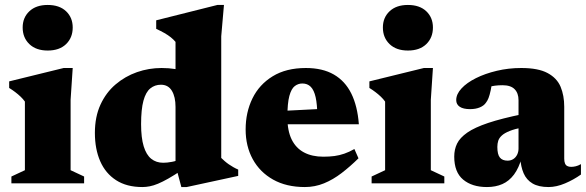

<svg xmlns="http://www.w3.org/2000/svg" viewBox="-20 -740 2365 775"><path d="M172.5 -536Q125.5 -536 98.5 -562Q71.5 -588 71.5 -629Q71.5 -669 98.5 -694.5Q125.5 -720 172.5 -720Q220 -720 246.8 -694.5Q273.5 -669 273.5 -629Q273.5 -588 246.8 -562Q220 -536 172.5 -536ZM273.5 -465.5 265 -337.5V-53L319.5 -27.5V0H26V-27.5L80.5 -53V-330Q73 -340.5 63 -350Q53 -359.5 41.5 -368.2Q30 -377 17 -385V-411.5L237 -465.5Z M688.5 -308.5Q688.5 -349 673.8 -373.5Q659 -398 629.5 -398Q605 -398 586.8 -383.2Q568.5 -368.5 559 -333.5Q549.5 -298.5 549.5 -239Q549.5 -184 560 -149.5Q570.5 -115 590.5 -99Q610.5 -83 639 -83Q654.5 -83 674.5 -86.8Q694.5 -90.5 712 -100V-52Q682 -32 659 -19Q636 -6 618 1.5Q600 9 584.5 12Q569 15 554.5 15Q491.5 15 448.8 -12.5Q406 -40 384.5 -89.2Q363 -138.5 363 -203.5Q363 -268.5 385.5 -317.5Q408 -366.5 446.5 -399.2Q485 -432 533 -448.8Q581 -465.5 632 -465.5Q662 -465.5 688.2 -461.2Q714.5 -457 742 -448.2Q769.5 -439.5 803 -424.5H688.5V-571Q680 -581 669 -589.8Q658 -598.5 643.5 -606.8Q629 -615 610.5 -623.5V-658L857.5 -720H884L873 -593.5V-102.5Q879 -96.5 886.8 -89.8Q894.5 -83 903.2 -77Q912 -71 921.5 -65.5Q931 -60 941.5 -55.5V-30L733.5 15H712L688.5 -73Z M1214.5 -465.5Q1282 -465.5 1327.5 -439.2Q1373 -413 1398 -362.5Q1423 -312 1428.5 -238.5H1093V-291L1337.5 -303.5L1261 -271.5Q1260.5 -319 1254 -347.8Q1247.5 -376.5 1234.2 -389.8Q1221 -403 1200.5 -403Q1183.5 -403 1169.8 -392.5Q1156 -382 1148 -352.8Q1140 -323.5 1140 -266.5Q1140 -212.5 1157.2 -177.2Q1174.5 -142 1207 -124.8Q1239.5 -107.5 1285 -107.5Q1309.5 -107.5 1330 -110.2Q1350.5 -113 1370 -119.8Q1389.5 -126.5 1410.5 -138.5L1427 -101Q1393.5 -68 1359 -41.5Q1324.5 -15 1287.8 0Q1251 15 1210.5 15Q1136 15 1082.5 -15Q1029 -45 1000.2 -97.5Q971.5 -150 971.5 -217.5Q971.5 -286.5 999 -342.8Q1026.5 -399 1080.8 -432.2Q1135 -465.5 1214.5 -465.5Z M1626.5 -536Q1579.5 -536 1552.5 -562Q1525.5 -588 1525.5 -629Q1525.5 -669 1552.5 -694.5Q1579.5 -720 1626.5 -720Q1674 -720 1700.8 -694.5Q1727.5 -669 1727.5 -629Q1727.5 -588 1700.8 -562Q1674 -536 1626.5 -536ZM1727.5 -465.5 1719 -337.5V-53L1773.5 -27.5V0H1480V-27.5L1534.5 -53V-330Q1527 -340.5 1517 -350Q1507 -359.5 1495.5 -368.2Q1484 -377 1471 -385V-411.5L1691 -465.5Z M2090.5 -279.5V-226Q2057.5 -219.5 2037 -211.2Q2016.5 -203 2005.8 -193.2Q1995 -183.5 1991.2 -172Q1987.5 -160.5 1987.5 -147Q1987.5 -116.5 1997.8 -104Q2008 -91.5 2029 -91.5Q2042 -91.5 2052 -98Q2062 -104.5 2067.5 -115.8Q2073 -127 2073 -140.5V-335.5Q2073 -364 2057.2 -380Q2041.5 -396 2008.5 -396Q1992 -396 1978.2 -394.2Q1964.5 -392.5 1954.5 -389L1969.5 -430Q1965 -396 1960.8 -376Q1956.5 -356 1952 -344.5Q1947.5 -333 1941.5 -325.5Q1933.5 -313.5 1916.8 -306.5Q1900 -299.5 1877.5 -299.5Q1850 -299.5 1835.8 -309Q1821.5 -318.5 1821.5 -336Q1821.5 -360 1842.8 -383Q1864 -406 1901 -424.5Q1938 -443 1985.2 -454.2Q2032.5 -465.5 2084 -465.5Q2152.5 -465.5 2190.2 -445.2Q2228 -425 2242.8 -389.8Q2257.5 -354.5 2257.5 -309V-99.5Q2257.5 -88 2260.5 -80.5Q2263.5 -73 2269.8 -69.8Q2276 -66.5 2285.5 -66.5Q2294 -66.5 2303.8 -68.8Q2313.5 -71 2325 -77.5V-35.5Q2295.5 -14.5 2260.8 0.2Q2226 15 2194 15Q2154 15 2129.5 0.5Q2105 -14 2093.5 -40.8Q2082 -67.5 2080 -103.5L2086.5 -105Q2074.5 -62 2054.8 -35.5Q2035 -9 2007.8 3Q1980.5 15 1945.5 15Q1885.5 15 1849.5 -15Q1813.5 -45 1813.5 -108Q1813.5 -137 1825 -160.5Q1836.5 -184 1866.2 -204.8Q1896 -225.5 1950.5 -243.8Q2005 -262 2090.5 -279.5Z"/></svg>

Font: Newsreader 16pt 16pt ExtraBold
Style: Regular
Weight: 800
Version: Version 1.003